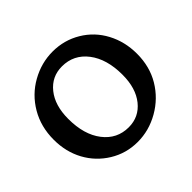

<svg xmlns="http://www.w3.org/2000/svg" viewBox="-160 -840 1031 1031"><g transform="rotate(-45 355.5 -324.5)"><path d="M339.4 8.8Q252.9 8.8 180.9 -35.4Q108.9 -79.6 68.8 -153.3Q28.8 -227.1 28.8 -318.8Q28.8 -417 74.2 -494.4Q119.6 -571.8 196.8 -615Q273.9 -658.2 359.4 -658.2Q446.8 -658.2 519.3 -614.7Q591.8 -571.3 631.8 -496.1Q671.9 -420.9 671.9 -329.6Q671.9 -231.4 626.5 -155.8Q581.1 -80.1 503.4 -35.6Q425.8 8.8 339.4 8.8ZM361.3 -81.1Q439.5 -81.1 488.3 -141.8Q537.1 -202.6 537.1 -304.7Q537.1 -423.8 482.4 -495.1Q427.7 -566.4 338.4 -566.4Q260.7 -566.4 211.9 -505.6Q163.1 -444.8 163.1 -342.8Q163.1 -223.1 218 -152.1Q272.9 -81.1 361.3 -81.1Z"/></g></svg>

Font: ALMAS
Style: Bold
Weight: 700
Designer: ALMAS Font/ by Husham Jawad Kadhim, derived from the Bainsely font by/ Paul James MIller
Foundry: High-Logic / Made with FontCreator
Version: Version 1.411;September 19, 2021;FontCreator 14.0.0.2814 32-